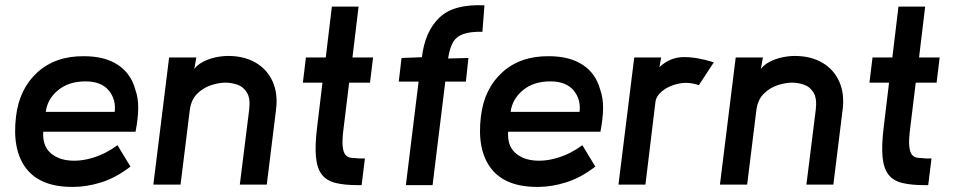

<svg xmlns="http://www.w3.org/2000/svg" viewBox="-20 -726 3752 755"><path d="M513 -208H150Q147 -156 174.5 -128.5Q202 -101 247.5 -95.5Q293 -90 344.5 -105.5Q396 -121 442 -155L493 -71Q436 -27 378.5 -9Q321 9 268 9Q140 10 83.5 -63Q27 -136 43 -268Q56 -377 127 -441.5Q198 -506 310 -505Q392 -505 443.5 -471Q495 -437 512 -374Q524 -341 523.5 -300Q523 -259 513 -208ZM316 -406Q250 -406 208 -371Q166 -336 160 -286H431Q437 -335 407.5 -370.5Q378 -406 316 -406Z M1029 0H923L960 -296Q965 -339 951 -362Q937 -385 913.5 -393Q890 -401 866 -401Q841 -401 810 -391Q779 -381 755 -357Q731 -333 726 -291L690 0H583L645 -500H752L744 -455Q757 -472 779.5 -483.5Q802 -495 828 -500.5Q854 -506 877 -506Q940 -506 985.5 -479.5Q1031 -453 1052.5 -404.5Q1074 -356 1065 -291Z M1227 -226 1248 -401H1171L1183 -500H1261L1285 -700H1390L1366 -500H1447L1435 -401H1353L1331 -221Q1325 -175 1327.5 -151Q1330 -127 1338.5 -117Q1347 -107 1361 -105.5Q1375 -104 1393 -103H1415L1402 2H1387Q1335 2 1300 -6.5Q1265 -15 1246 -39Q1227 -63 1222.5 -108Q1218 -153 1227 -226Z M1877 -601Q1829 -602 1801.5 -592Q1774 -582 1761 -559Q1748 -536 1742 -496L1822 -498L1812 -405H1731L1681 2H1576L1626 -405H1548L1559 -498L1639 -501Q1651 -602 1707.5 -656.5Q1764 -711 1885 -705Z M2341 -208H1978Q1975 -156 2002.5 -128.5Q2030 -101 2075.5 -95.5Q2121 -90 2172.5 -105.5Q2224 -121 2270 -155L2321 -71Q2264 -27 2206.5 -9Q2149 9 2096 9Q1968 10 1911.5 -63Q1855 -136 1871 -268Q1884 -377 1955 -441.5Q2026 -506 2138 -505Q2220 -505 2271.5 -471Q2323 -437 2340 -374Q2352 -341 2351.5 -300Q2351 -259 2341 -208ZM2144 -406Q2078 -406 2036 -371Q1994 -336 1988 -286H2259Q2265 -335 2235.5 -370.5Q2206 -406 2144 -406Z M2412 0 2474 -500H2580L2573 -462Q2615 -501 2667.5 -501.5Q2720 -502 2787 -481L2728 -391Q2689 -405 2650.5 -397.5Q2612 -390 2585.5 -369Q2559 -348 2557 -322L2518 0Z M3257 0H3151L3188 -296Q3193 -339 3179 -362Q3165 -385 3141.5 -393Q3118 -401 3094 -401Q3069 -401 3038 -391Q3007 -381 2983 -357Q2959 -333 2954 -291L2918 0H2811L2873 -500H2980L2972 -455Q2985 -472 3007.5 -483.5Q3030 -495 3056 -500.5Q3082 -506 3105 -506Q3168 -506 3213.5 -479.5Q3259 -453 3280.5 -404.5Q3302 -356 3293 -291Z M3455 -226 3476 -401H3399L3411 -500H3489L3513 -700H3618L3594 -500H3675L3663 -401H3581L3559 -221Q3553 -175 3555.5 -151Q3558 -127 3566.5 -117Q3575 -107 3589 -105.5Q3603 -104 3621 -103H3643L3630 2H3615Q3563 2 3528 -6.5Q3493 -15 3474 -39Q3455 -63 3450.5 -108Q3446 -153 3455 -226Z"/></svg>

Font: Kulim Park SemiBold
Style: Italic
Weight: 600
Italic angle: -8°
Designer: Noponies / Dale Sattler
Foundry: Noponies
Version: Version 1.000; ttfautohint (v1.8.3)